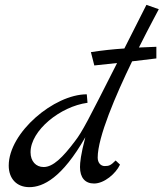

<svg xmlns="http://www.w3.org/2000/svg" viewBox="-20 -759 675 792"><path d="M625 -566 553 -563C598 -653 635 -720 635 -721L584 -739L493 -559C446 -556 401 -551 355 -544L369 -489L463 -499C343 -262 320 -216 288 -175C239 -110 199 -70 160 -70C128 -70 106 -94 106 -131C106 -221 229 -320 341 -335L338 -370C203 -370 16 -212 16 -76C16 -22 49 13 101 13C158 13 236 -25 332 -193C313 -121 310 -88 310 -70C310 -26 331 -2 368 -2C410 -2 458 -43 475 -80L457 -97C437 -77 430 -74 412 -74C395 -74 383 -88 383 -109C383 -193 457 -366 525 -506L625 -518Z"/></svg>

Font: Marck Script
Style: Regular
Weight: 400
Designer: Denis Masharov, Marck Fogel
Foundry: Denis Masharov
Version: Version 1.002